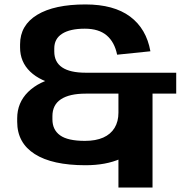

<svg xmlns="http://www.w3.org/2000/svg" viewBox="-20 -730 816 860"><path d="M362.9 10.1Q214.2 10.1 135.6 -40Q57 -90 57 -184.6V-200Q57 -269.7 105.7 -318Q154.5 -366.3 243 -385.3L244.5 -348.6Q160.5 -365.6 115.2 -409.2Q69.9 -452.8 69.9 -517.4V-531.4Q69.9 -617 146.5 -663.6Q223.1 -710.1 362.9 -710.1Q489.7 -710.1 562.7 -655.8Q635.7 -601.4 653.7 -500.3L504.6 -485Q493.2 -541.5 457.8 -571.5Q422.4 -601.5 359.8 -601.5Q293.9 -601.5 258.5 -579Q223.1 -556.5 223.1 -513.3V-499.4Q223.1 -451.9 258.5 -428.1Q293.9 -404.3 363.7 -404.3H769.3V-310.6H363.7Q291 -310.6 252.9 -285.4Q214.8 -260.2 214.8 -209.8V-195.4Q214.8 -148.5 249.2 -123.8Q283.5 -99 360.3 -99Q409 -99 442.4 -113.8Q475.9 -128.7 493.2 -157.2Q510.5 -185.6 510.5 -225.2H653.5Q653.5 -153.1 618.8 -100.3Q584.1 -47.5 519.3 -18.7Q454.4 10.1 362.9 10.1ZM663.2 -360.8V110H510.5V-360.8Z"/></svg>

Font: Pathway Extreme 8pt Thin
Style: Regular
Weight: 100
Designer: Eduardo Rodriguez Tunni
Foundry: Eduardo Rodriguez Tunni
Version: Version 1.000